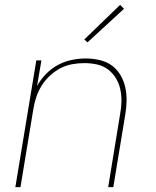

<svg xmlns="http://www.w3.org/2000/svg" viewBox="-20 -768 640 788"><path d="M43 0 129 -520H150L132 -415Q147 -442 169 -464.5Q191 -487 218 -501.5Q245 -516 274.5 -522Q304 -528 332 -528Q361 -528 389 -521.5Q417 -515 438.5 -499.5Q460 -484 474 -460.5Q488 -437 494 -410Q500 -383 499.5 -354.5Q499 -326 494 -297L445 0H424L473 -300Q478 -326 478.5 -352Q479 -378 473.5 -402.5Q468 -427 455 -448Q442 -469 422.5 -483.5Q403 -498 378 -503.5Q353 -509 326 -509Q302 -509 276.5 -504.5Q251 -500 228 -488Q205 -476 185 -457.5Q165 -439 151 -416.5Q137 -394 129 -370Q121 -346 117 -321L64 0ZM339 -594 326 -606 473 -748 489 -732Z"/></svg>

Font: Iosevka SS04 Thin Extended
Style: Italic
Weight: 100
Width: 7
Italic angle: -9°
Monospace: yes
Designer: Belleve Invis
Foundry: Belleve Invis
Version: Version 19.0.0; ttfautohint (v1.8.4)